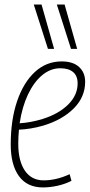

<svg xmlns="http://www.w3.org/2000/svg" viewBox="-20 -811 393 841"><path d="M293 -19Q266 -5 232.5 2.5Q199 10 168 10Q99 10 63 -39.5Q27 -89 27 -178Q27 -286 55 -368Q83 -450 133 -496Q183 -542 250 -542Q300 -542 326.5 -517.5Q353 -493 353 -453Q353 -386 303 -336Q253 -286 170 -261Q143 -253 115.5 -248.5Q88 -244 63 -243Q60 -213 60 -181Q60 -106 89 -63.5Q118 -21 171 -21Q227 -21 285 -48ZM244 -512Q201 -512 164.5 -481.5Q128 -451 102.5 -397Q77 -343 66 -271Q115 -274 167 -290Q237 -312 278.5 -353Q320 -394 320 -446Q320 -479 300 -495.5Q280 -512 244 -512ZM190 -597 128 -791H162L217 -597ZM291 -597 229 -791H263L318 -597Z"/></svg>

Font: Georama SemiCondensed ExtraLight
Style: Italic
Weight: 200
Width: 4
Italic angle: -9°
Designer: Jean-Baptiste Levee
Foundry: Production Type
Version: Version 1.000